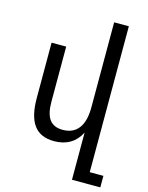

<svg xmlns="http://www.w3.org/2000/svg" viewBox="-140 -846 881 1140"><g transform="rotate(15 301.0 -276.0)"><path d="M590.8 208V137.2H506.8V-759.8H416.5V-236.8Q416.5 -151.9 383.3 -107.9Q350.1 -64 285.6 -64Q231 -64 204.8 -98.9Q178.7 -133.8 178.7 -207V-546.9H88.9V-207Q88.9 -94.7 129.2 -40.3Q169.4 14.2 253.9 14.2Q310.5 14.2 351.6 -10.3Q392.6 -34.7 416.5 -82V208Z"/></g></svg>

Font: Hack Dev
Style: Regular
Weight: 400
Designer: Christopher Simpkins
Foundry: Christopher Simpkins
Version: Version 2.0315